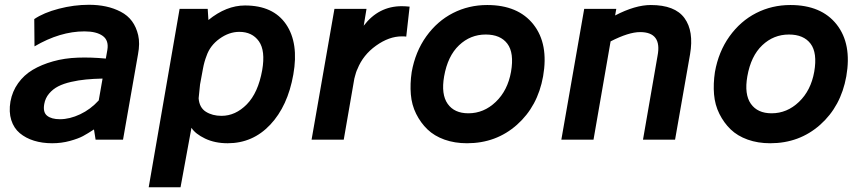

<svg xmlns="http://www.w3.org/2000/svg" viewBox="-20 -587 3629 807"><path d="M354 -566.9Q392.1 -566.9 425.3 -559.8Q458.5 -552.7 487.5 -537.6Q516.6 -522.5 534.7 -498Q552.7 -473.6 560.8 -439.2Q568.8 -404.8 560.1 -358.9L497.1 0H381.8L375 -43Q348.1 -25.4 328.6 -14.9Q309.1 -4.4 273.7 5.4Q238.3 15.1 199.2 15.1Q157.7 15.1 123 4.4Q88.4 -6.3 63.2 -27.3Q38.1 -48.3 27.3 -82.5Q16.6 -116.7 23.9 -160.2Q31.7 -203.1 56.2 -237.3Q80.6 -271.5 117.4 -293.5Q154.3 -315.4 202.9 -329.1Q251.5 -342.8 307.1 -344.7Q362.8 -346.7 424.8 -340.8L431.2 -377Q438 -417 411.9 -436Q385.7 -455.1 335 -455.1Q232.4 -455.1 125 -392.1L124 -506.8Q163.6 -533.7 227.3 -550.3Q291 -566.9 354 -566.9ZM166 -149.9Q159.7 -115.2 178 -100.6Q196.3 -85.9 231.9 -85.9Q272.9 -85.9 316.9 -106.7Q360.8 -127.4 395 -165L411.1 -256.8Q372.6 -255.9 341.6 -252.9Q310.5 -250 278.6 -242.7Q246.6 -235.4 224.4 -223.9Q202.1 -212.4 186.3 -193.6Q170.4 -174.8 166 -149.9Z M1009.8 -564Q1128.4 -564 1182.4 -484.9Q1236.3 -405.8 1212.9 -273.9Q1189.5 -141.1 1116 -63Q1042.5 15.1 937 15.1Q883.3 15.1 842 -4.6Q800.8 -24.4 784.7 -49.8L738.8 200.2H605L734.9 -549.8H853L856 -502.9Q931.2 -564 1009.8 -564ZM1082 -292Q1096.2 -374 1068.1 -413.6Q1040 -453.1 985.8 -453.1Q942.9 -453.1 902.8 -424.3Q862.8 -395.5 848.1 -352.1Q838.4 -327.6 833 -297.9L820.8 -231.9Q819.8 -226.1 814.9 -173.8Q817.9 -134.8 845.2 -117.4Q872.6 -100.1 911.1 -100.1Q969.7 -100.1 1017.3 -148.4Q1064.9 -196.8 1082 -292Z M1668.5 -561Q1682.1 -561 1701.7 -559.1L1687.5 -433.1Q1683.6 -434.1 1668.5 -434.1Q1615.2 -434.1 1560.5 -395Q1505.9 -356 1482.4 -296.9Q1479.5 -291.5 1476.6 -282.7Q1473.6 -273.9 1471.7 -265.6L1469.7 -257.8V-258.8L1424.8 0H1289.6L1385.7 -549.8H1520.5L1508.8 -479Q1571.3 -561 1668.5 -561Z M2027.8 -565.9Q2157.7 -565.9 2222.2 -484.1Q2286.6 -402.3 2262.7 -266.1Q2240.2 -140.1 2152.8 -62.5Q2065.4 15.1 1942.9 15.1Q1891.1 15.1 1848.1 -0.2Q1805.2 -15.6 1776.6 -43.2Q1748 -70.8 1729.2 -108.4Q1710.4 -146 1706.8 -190.4Q1703.1 -234.9 1710.4 -284.2Q1725.6 -369.6 1771.7 -434.1Q1817.9 -498.5 1884 -532.2Q1950.2 -565.9 2027.8 -565.9ZM2021.5 -441.9Q1957 -441.9 1909.4 -396.7Q1861.8 -351.6 1846.7 -266.1Q1833.5 -190.4 1861.6 -150.6Q1889.6 -110.8 1948.7 -110.8Q2013.7 -110.8 2063.7 -158.7Q2113.8 -206.5 2127.9 -285.2Q2141.6 -364.7 2112.5 -403.3Q2083.5 -441.9 2021.5 -441.9Z M2715.3 -565.9Q2816.9 -565.9 2856.9 -511Q2897 -456.1 2880.4 -358.9L2817.4 0H2682.6L2743.7 -352.1Q2763.2 -452.1 2670.4 -452.1Q2622.6 -452.1 2546.4 -413.1L2474.6 0H2339.4L2435.5 -549.8H2570.3L2565.4 -522Q2649.9 -565.9 2715.3 -565.9Z M3302.2 -565.9Q3432.1 -565.9 3496.6 -484.1Q3561 -402.3 3537.1 -266.1Q3514.6 -140.1 3427.2 -62.5Q3339.8 15.1 3217.3 15.1Q3165.5 15.1 3122.6 -0.2Q3079.6 -15.6 3051 -43.2Q3022.5 -70.8 3003.7 -108.4Q2984.9 -146 2981.2 -190.4Q2977.5 -234.9 2984.9 -284.2Q3000 -369.6 3046.1 -434.1Q3092.3 -498.5 3158.4 -532.2Q3224.6 -565.9 3302.2 -565.9ZM3295.9 -441.9Q3231.4 -441.9 3183.8 -396.7Q3136.2 -351.6 3121.1 -266.1Q3107.9 -190.4 3136 -150.6Q3164.1 -110.8 3223.1 -110.8Q3288.1 -110.8 3338.1 -158.7Q3388.2 -206.5 3402.3 -285.2Q3416 -364.7 3387 -403.3Q3357.9 -441.9 3295.9 -441.9Z"/></svg>

Font: Stilu SemiBold
Style: Italic
Weight: 600
Italic angle: -10°
Designer: Genilson Lima Santos
Foundry: Genilson Lima Santos
Version: Version 1.200;PS 001.200;hotconv 1.0.88;makeotf.lib2.5.64775